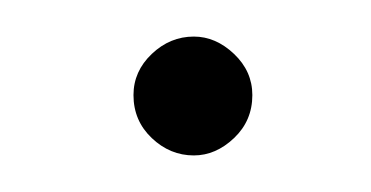

<svg xmlns="http://www.w3.org/2000/svg" viewBox="-20 -85 203 105"><path d="M118 -33Q118 -46 108 -55.5Q98 -65 86 -65Q73 -65 63 -55.5Q53 -46 53 -33Q53 -19 63 -9.5Q73 0 86 0Q98 0 108 -9.5Q118 -19 118 -33Z"/></svg>

Font: Josefin Slab Thin
Style: Regular
Weight: 400
Version: Version 2.000